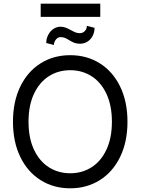

<svg xmlns="http://www.w3.org/2000/svg" viewBox="-20 -1018 767 1048"><path d="M363.3 9.8Q272.5 9.8 201.7 -34.7Q130.9 -79.1 90.8 -161.4Q50.8 -243.7 50.8 -353.5Q50.8 -463.4 90.8 -545.7Q130.9 -627.9 201.7 -672.4Q272.5 -716.8 363.3 -716.8Q453.6 -716.8 524.7 -672.4Q595.7 -627.9 635.7 -545.7Q675.8 -463.4 675.8 -353.5Q675.8 -243.7 635.7 -161.4Q595.7 -79.1 524.7 -34.7Q453.6 9.8 363.3 9.8ZM363.3 -634.8Q298.3 -634.8 246.8 -602.1Q195.3 -569.3 165.5 -505.9Q135.7 -442.4 135.7 -353.5Q135.7 -264.6 165.5 -201.2Q195.3 -137.7 246.8 -105Q298.3 -72.3 363.3 -72.3Q428.2 -72.3 479.7 -105Q531.2 -137.7 561 -201.2Q590.8 -264.6 590.8 -353.5Q590.8 -442.4 561 -505.9Q531.2 -569.3 479.7 -602.1Q428.2 -634.8 363.3 -634.8ZM416 -779.3Q398.4 -779.3 385.5 -784.4Q372.6 -789.6 357.4 -798.8Q344.7 -807.1 334.2 -811.3Q323.7 -815.4 310.5 -815.4Q295.9 -815.4 285.2 -802.2Q274.4 -789.1 274.4 -772.5L232.4 -783.2Q232.4 -806.2 242.7 -826.7Q252.9 -847.2 270.8 -859.6Q288.6 -872.1 310.5 -872.1Q324.7 -872.1 336.7 -867.7Q348.6 -863.3 365.2 -854.5Q380.9 -845.7 391.8 -841.3Q402.8 -836.9 416 -836.9Q431.6 -836.9 442.9 -848.4Q454.1 -859.9 454.1 -877L496.1 -866.2Q496.1 -842.8 486.1 -822.8Q476.1 -802.7 457.8 -791Q439.5 -779.3 416 -779.3ZM527.3 -925.8H202.1V-998H527.3Z"/></svg>

Font: Pretendard GOV
Style: Regular
Weight: 400
Designer: Base glyphs from Inter by Rasmus Andersson; Hangeul glyphs from Noto Sans CJK(Source Han Sans) by Jang Soo-young and Kan
Foundry: Kil Hyung-jin
Version: Version 1.309